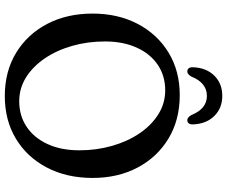

<svg xmlns="http://www.w3.org/2000/svg" viewBox="-93 -837 945 799"><g transform="rotate(90 379.5 -437.5)"><path d="M376 -713Q478.5 -713 556 -666.5Q633.5 -620 677 -538Q720.5 -456 720.5 -350.5Q720.5 -243 677.5 -160.5Q634.5 -78 557.8 -31.5Q481 15 379.5 15Q277.5 15 200.2 -31.8Q123 -78.5 79.8 -160.8Q36.5 -243 36.5 -350.5Q36.5 -455.5 79.2 -537.5Q122 -619.5 198.5 -666.2Q275 -713 376 -713ZM605.5 -295.5Q605.5 -367 587 -431.5Q568.5 -496 534.8 -545.8Q501 -595.5 455.5 -624Q410 -652.5 356 -652.5Q295 -652.5 249.2 -621.2Q203.5 -590 178 -533.5Q152.5 -477 152.5 -402Q152.5 -329.5 171 -265Q189.5 -200.5 223.2 -151Q257 -101.5 302.2 -73.2Q347.5 -45 401.5 -45Q461.5 -45 507.5 -75.8Q553.5 -106.5 579.5 -162.8Q605.5 -219 605.5 -295.5ZM379 -826Q324.5 -826 298.5 -761Q289 -744.5 278 -744.5Q258 -744.5 260 -771.5Q263 -825 295.5 -857.5Q328 -890 379 -890Q429.5 -890 462 -857.5Q494.5 -825 497.5 -771.5Q499.5 -744.5 479.5 -744.5Q469 -744.5 459 -761Q433 -826 379 -826Z"/></g></svg>

Font: Fraunces 72pt SuperSoft
Style: Regular
Weight: 400
Version: Version 1.000;[b76b70a41]